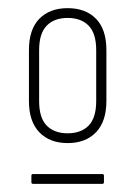

<svg xmlns="http://www.w3.org/2000/svg" viewBox="-20 -683 332 471"><path d="M146 -332Q102 -332 76.5 -358.5Q51 -385 51 -435V-560Q51 -611 76.5 -637Q102 -663 146 -663Q190 -663 215.5 -637Q241 -611 241 -560V-435Q241 -385 215.5 -358.5Q190 -332 146 -332ZM146 -356Q179 -356 197.5 -375Q216 -394 216 -435V-560Q216 -601 197.5 -620Q179 -639 146 -639Q113 -639 94.5 -620Q76 -601 76 -560V-435Q76 -394 94.5 -375Q113 -356 146 -356ZM61 -232Q57 -232 57 -236V-252Q57 -256 61 -256H231Q235 -256 235 -252V-236Q235 -232 231 -232Z"/></svg>

Font: Sofia Sans Cond ExtraLight
Style: Regular
Weight: 200
Width: 3
Designer: Botio Nikoltchev, Ani Petrova
Foundry: lettersoup
Version: Version 4.100; ttfautohint (v1.8.3)